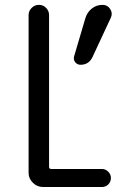

<svg xmlns="http://www.w3.org/2000/svg" viewBox="-20 -750 540 770"><path d="M391.6 -730.5Q411.1 -730.5 421.9 -713.9Q432.6 -697.3 424.8 -679.7L351.6 -522.5Q336.9 -490.2 302.7 -490.2Q290 -490.2 281.7 -500.5Q273.4 -510.7 277.3 -524.4L322.3 -676.8Q329.1 -700.2 347.7 -715.3Q366.2 -730.5 391.6 -730.5ZM152.3 0Q128.9 0 111.8 -17.1Q94.7 -34.2 94.7 -56.6V-689.5Q94.7 -706.1 106.9 -718.3Q119.1 -730.5 136.2 -730.5Q153.3 -730.5 165 -718.3Q176.8 -706.1 176.8 -689.5V-81.1Q176.8 -72.3 185.5 -72.3H388.7Q403.3 -72.3 414.1 -61.5Q424.8 -50.8 424.8 -36.1Q424.8 -21.5 414.6 -10.7Q404.3 0 388.7 0Z"/></svg>

Font: Rounded Mgen+ 1m regular
Style: Regular
Weight: 400
Designer: [Source Han Sans]
Ryoko NISHIZUKA  (kana & ideographs); Paul D. Hunt (Latin, Greek & Cyrillic); Wenlong ZHANG  (bopomofo
Version: Version 1.059.20150602